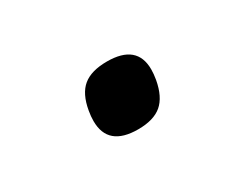

<svg xmlns="http://www.w3.org/2000/svg" viewBox="-39 -542 678 534"><g transform="rotate(-30 300.0 -275.5)"><path d="M196.5 -254Q196.5 -269 199.5 -286Q208 -335.5 234.5 -357.2Q261 -379 311.5 -379Q407.5 -379 407.5 -298.5Q407.5 -284 404.5 -266.5Q395.5 -216.5 369.2 -194.2Q343 -172 293 -172Q196.5 -172 196.5 -254Z"/></g></svg>

Font: JuliaMono ExtraBold
Style: Italic
Weight: 800
Italic angle: -9°
Monospace: yes
Designer: cormullion
Foundry: corm
Version: Version 0.057; ttfautohint (v1.8.4)